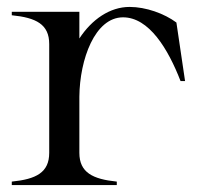

<svg xmlns="http://www.w3.org/2000/svg" viewBox="-20 -534 586 554"><path d="M209 -93V-255C210 -363 254 -484 335 -484C410 -484 465 -393 501 -300H514L489 -469C454 -495 401 -514 354 -514C297 -514 245 -478 209 -423V-500H14V-490C84 -483 122 -464 122 -407V-93C122 -36 84 -17 14 -10V0H317V-10C248 -17 209 -36 209 -93Z"/></svg>

Font: Sprat
Style: Regular
Weight: 400
Designer: Ethan Nakache
Foundry: Collletttivo
Version: Version 2.000;Glyphs 3.2 (3217)